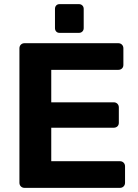

<svg xmlns="http://www.w3.org/2000/svg" viewBox="-20 -909 670 929"><path d="M268 -750Q258 -750 252 -756.5Q246 -763 246 -773V-866Q246 -876 252 -882.5Q258 -889 268 -889H362Q372 -889 378.5 -882.5Q385 -876 385 -866V-773Q385 -763 378.5 -756.5Q372 -750 362 -750ZM99 0Q88 0 81 -7Q74 -14 74 -25V-675Q74 -686 81 -693Q88 -700 99 -700H552Q563 -700 570 -693Q577 -686 577 -675V-595Q577 -584 570 -577.5Q563 -571 552 -571H228V-414H530Q541 -414 548 -407Q555 -400 555 -389V-315Q555 -304 548 -297.5Q541 -291 530 -291H228V-129H560Q571 -129 578 -122Q585 -115 585 -104V-25Q585 -14 578 -7Q571 0 560 0Z"/></svg>

Font: Fz Rubik SemBd
Style: Regular
Weight: 600
Designer: Hubert and Fischer
Foundry: Hubert and Fischer
Version: Vit hóa bi FontZin.com